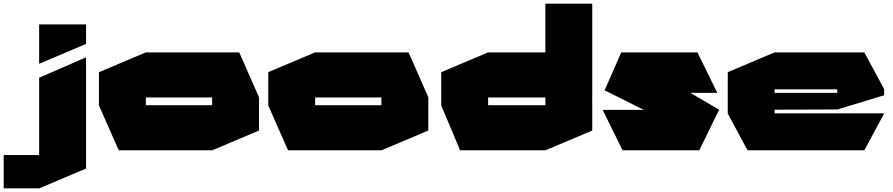

<svg xmlns="http://www.w3.org/2000/svg" viewBox="-170 -814 4839 1040"><path d="M42 206V-393L295 -503H296V99L43 206ZM-150 206V26H42V206ZM42 -469V-682H296V-576L43 -469Z M620 -286V-530H1126L1233 -287V-286ZM473 0 366 -243V-244H979V0ZM366 -244V-423L619 -530H620V-244ZM979 0V-286H1233V-107L980 0Z M1537 -286V-530H2043L2150 -287V-286ZM1390 0 1283 -243V-244H1896V0ZM1283 -244V-423L1536 -530H1537V-244ZM1896 0V-286H2150V-107L1897 0Z M3037 -289 2784 -530V-794H3038V-289ZM2474 -286V-530H2876L3038 -287V-286ZM2322 0 2220 -243V-244H2784V0ZM2220 -244V-423L2473 -530H2474V-244ZM2784 0V-286H3038V-107L2785 0Z M3221 -311 3195 -530H3608L3715 -312V-311ZM3457 -149 3105 -325 3195 -530 3725 -220V-219ZM3202 0 3095 -218V-219H3725L3618 0Z M3879 0 3772 -199V-200H4619V-199L4512 0ZM3772 -200V-423L4025 -530H4026V-200ZM4026 -220V-311H4365V-221ZM4026 -330V-530H4512L4619 -331V-330ZM4365 -221V-330H4619V-298L4366 -221Z"/></svg>

Font: Foldit Black
Style: Regular
Weight: 900
Version: Version 1.003